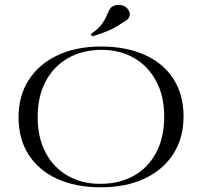

<svg xmlns="http://www.w3.org/2000/svg" viewBox="-20 -778 851 809"><path d="M404.8 11.2Q298.8 11.2 220.9 -24.4Q143.1 -60.1 100.6 -126.2Q58.1 -192.4 58.1 -284.2Q58.1 -374.5 101.3 -441.4Q144.5 -508.3 222.7 -545.2Q300.8 -582 405.8 -582Q512.2 -582 590.3 -546.6Q668.5 -511.2 710.9 -445.1Q753.4 -378.9 753.4 -287.1Q753.4 -196.8 710.4 -129.6Q667.5 -62.5 589.1 -25.6Q510.7 11.2 404.8 11.2ZM401.9 -3.4Q484.9 -3.4 545.4 -38.3Q606 -73.2 638.9 -136.7Q671.9 -200.2 671.9 -286.1Q671.9 -373.5 637.9 -436.5Q604 -499.5 544.7 -533.7Q485.4 -567.9 409.2 -567.9Q327.1 -567.9 266.4 -533Q205.6 -498 172.1 -434.6Q138.7 -371.1 138.7 -285.2Q138.7 -197.8 172.4 -134.5Q206.1 -71.3 265.6 -37.4Q325.2 -3.4 401.9 -3.4ZM368.2 -624.5 362.8 -634.8Q393.6 -655.3 408 -674.8Q422.4 -694.3 429 -710.9Q435.5 -727.5 442.1 -739Q448.7 -750.5 463.4 -754.9Q481.4 -760.3 497.1 -754.9Q512.7 -749.5 521 -736.3Q529.8 -722.7 525.6 -709.2Q521.5 -695.8 504.4 -687.5Q489.7 -677.7 474.9 -668.2Q460 -658.7 435.5 -648.2Q411.1 -637.7 368.2 -624.5Z"/></svg>

Font: Bacasime Antique
Style: Regular
Weight: 400
Designer: The DocRepair Project, Claus Eggers Sørensen
Foundry: Google
Version: Version 2.000